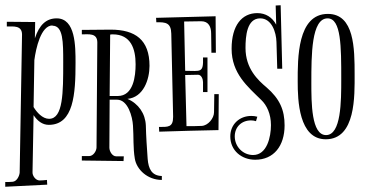

<svg xmlns="http://www.w3.org/2000/svg" viewBox="-32 -617 1401 732"><path d="M102 -533 -6 -534V-516C19 -516 52 -521 52 -485L43 41C42 54 32 75 16 76C7 77 -3 77 -12 77V95L148 87L147 69C138 70 128 71 119 71C104 71 91 53 92 39L96 -178C110 -157 129 -141 154 -141C249 -141 256 -259 256 -377C256 -441 256 -547 184 -547C145 -547 118 -523 101 -471ZM168 -520V-519C209 -519 209 -457 209 -380C209 -264 209 -164 155 -164C130 -164 108 -189 96 -209L99 -388C105 -433 124 -520 168 -520Z M411 -21C396 -21 385 -40 385 -54L386 -237H414C456 -237 473 -172 475 -138C478 -96 475 -53 482 -12C489 30 531 69 585 69V54C546 53 534 26 531 -11C528 -53 525 -96 524 -139C522 -184 496 -222 454 -240C515 -246 538 -314 538 -366C538 -465 484 -504 390 -504C353 -504 317 -503 280 -503V-486C306 -486 339 -492 339 -455L336 -55C336 -42 324 -22 308 -22H280V-5L439 -3L440 -21ZM386 -251 388 -485C391 -486 394 -486 398 -486C467 -486 485 -431 485 -372C485 -327 477 -251 417 -251Z M670 -535C692 -535 713 -536 735 -536C764 -536 773 -514 773 -489L774 -416H791L790 -555L563 -549L564 -532C600 -533 620 -530 621 -489L628 -174V-171C628 -131 608 -133 574 -133L575 -115C650 -117 726 -120 801 -121L802 -258H785L784 -189C784 -166 761 -138 737 -137C718 -136 699 -136 679 -136L674 -331L723 -332C736 -332 742 -315 742 -304V-266H759V-398H742C744 -337 733 -347 674 -347Z M1038 -597 1019 -596 1021 -523C1006 -551 981 -567 949 -567C890 -567 851 -520 851 -431C851 -337 912 -287 964 -236C985 -216 1001 -183 1001 -140C1001 -95 986 -26 933 -26C894 -26 863 -58 863 -97C863 -133 889 -158 925 -158C931 -158 938 -157 944 -155L949 -172C942 -174 934 -175 926 -175C881 -175 846 -143 846 -97C846 -43 889 -8 941 -8C1012 -8 1053 -61 1053 -139C1053 -197 1035 -240 984 -284C952 -311 904 -355 904 -434C904 -479 909 -547 960 -547C1004 -547 1021 -494 1022 -457L1025 -355H1044Z M1320 -334C1320 -432 1319 -564 1218 -564C1101 -564 1103 -393 1103 -306C1103 -235 1107 -86 1210 -86C1325 -86 1320 -253 1320 -334ZM1217 -547C1269 -547 1269 -439 1269 -315C1269 -231 1269 -102 1211 -102C1155 -102 1155 -225 1155 -302C1155 -407 1155 -547 1217 -547Z"/></svg>

Font: Bigelow Rules
Style: Regular
Weight: 400
Designer: Astigmatic (AOETI)
Foundry: Astigmatic (AOETI)
Version: Version 1.000